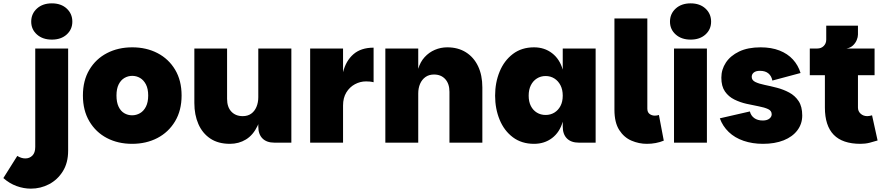

<svg xmlns="http://www.w3.org/2000/svg" viewBox="-144 -850 5283 1144"><path d="M40 274Q-3 274 -45.5 258.5Q-88 243 -124 211L-41 79Q-17 94 7 94Q32 94 49 77Q66 60 66 26V-561H262V48Q262 120 230.5 170.5Q199 221 148.5 247.5Q98 274 40 274ZM165 -614Q110 -614 76 -644.5Q42 -675 42 -721Q42 -768 76 -799Q110 -830 165 -830Q220 -830 253.5 -799Q287 -768 287 -721Q287 -675 253.5 -644.5Q220 -614 165 -614Z M643 7Q559 7 493 -27.5Q427 -62 388.5 -127Q350 -192 350 -281Q350 -370 388.5 -434.5Q427 -499 493.5 -533.5Q560 -568 644 -568Q728 -568 794.5 -533.5Q861 -499 899.5 -434.5Q938 -370 938 -281Q938 -192 899 -127Q860 -62 793.5 -27.5Q727 7 643 7ZM643 -163Q668 -163 690 -175.5Q712 -188 725.5 -214.5Q739 -241 739 -281Q739 -321 725.5 -347Q712 -373 690.5 -385.5Q669 -398 644 -398Q619 -398 597.5 -385.5Q576 -373 563 -347Q550 -321 550 -281Q550 -241 562.5 -214.5Q575 -188 596.5 -175.5Q618 -163 643 -163Z M1395 -96V-561H1592V0H1491Q1445 0 1420 -25Q1395 -50 1395 -96ZM1226 7Q1156 7 1109 -24.5Q1062 -56 1038 -111Q1014 -166 1014 -236V-561H1209V-261Q1209 -212 1234.5 -185Q1260 -158 1302 -158Q1332 -158 1352.5 -172.5Q1373 -187 1384 -213Q1395 -239 1395 -271L1420 -242Q1417 -155 1390.5 -100Q1364 -45 1321.5 -19Q1279 7 1226 7Z M1704 0V-561H1900V0ZM1877 -221 1900 -420Q1917 -488 1962 -527Q2007 -566 2082 -566V-360Q2070 -363 2059 -364Q2048 -365 2037 -365Q2002 -365 1970.5 -348Q1939 -331 1919.5 -299Q1900 -267 1900 -221Z M2152 0V-561H2348V-440Q2360 -481 2386 -509.5Q2412 -538 2447 -553Q2482 -568 2521 -568Q2585 -568 2632 -538.5Q2679 -509 2704.5 -455.5Q2730 -402 2730 -329V0H2534V-303Q2534 -351 2509 -378.5Q2484 -406 2442 -406Q2412 -406 2391 -391Q2370 -376 2359 -350.5Q2348 -325 2348 -293V0Z M3038 7Q2964 7 2912 -32Q2860 -71 2833 -136.5Q2806 -202 2806 -280Q2806 -358 2833 -423.5Q2860 -489 2912 -528.5Q2964 -568 3038 -568Q3100 -568 3145.5 -533Q3191 -498 3209 -435V-561H3405V0H3305Q3259 0 3234 -25Q3209 -50 3209 -96V-125Q3191 -62 3145.5 -27.5Q3100 7 3038 7ZM3107 -165Q3136 -165 3159 -179Q3182 -193 3195.5 -218.5Q3209 -244 3209 -280Q3209 -316 3195.5 -342Q3182 -368 3159 -382.5Q3136 -397 3107 -397Q3078 -397 3055 -382.5Q3032 -368 3019 -342Q3006 -316 3006 -280Q3006 -244 3019 -218.5Q3032 -193 3055 -179Q3078 -165 3107 -165Z M3517 -196V-740H3713V-203Q3713 -181 3726.5 -171Q3740 -161 3758 -161Q3771 -161 3782 -165L3811 -12Q3765 7 3710 7Q3663 7 3618.5 -12Q3574 -31 3545.5 -75.5Q3517 -120 3517 -196Z M3872 0V-561H4068V0ZM3971 -614Q3916 -614 3882 -644.5Q3848 -675 3848 -721Q3848 -768 3882 -799Q3916 -830 3971 -830Q4026 -830 4059.5 -799Q4093 -768 4093 -721Q4093 -675 4059.5 -644.5Q4026 -614 3971 -614Z M4402 7Q4339 7 4286.5 -11Q4234 -29 4198 -63.5Q4162 -98 4145 -145L4324 -186Q4330 -161 4350 -146.5Q4370 -132 4401 -132Q4426 -132 4440 -143Q4454 -154 4454 -169Q4454 -190 4432.5 -200Q4411 -210 4376.5 -216.5Q4342 -223 4304 -231.5Q4266 -240 4231.5 -257Q4197 -274 4175.5 -305Q4154 -336 4154 -387Q4154 -436 4181 -477Q4208 -518 4260 -543Q4312 -568 4388 -568Q4452 -568 4500.5 -549Q4549 -530 4580.5 -495.5Q4612 -461 4626 -415L4458 -370Q4453 -397 4434.5 -412.5Q4416 -428 4384 -428Q4360 -428 4347.5 -418Q4335 -408 4335 -392Q4335 -372 4356.5 -361.5Q4378 -351 4412.5 -344Q4447 -337 4485.5 -327Q4524 -317 4558.5 -298.5Q4593 -280 4614.5 -247.5Q4636 -215 4636 -162Q4636 -112 4607 -73.5Q4578 -35 4525.5 -14Q4473 7 4402 7Z M4983 7Q4876 7 4823.5 -47Q4771 -101 4771 -209V-402H4681V-561H5067V-402H4968V-209Q4968 -187 4984 -172.5Q5000 -158 5024 -158Q5031 -158 5038 -159.5Q5045 -161 5052 -163L5085 -13Q5063 -6 5037.5 0.5Q5012 7 4983 7ZM4726 -515V-561Q4749 -561 4764 -576Q4779 -591 4779 -614V-697H4968V-644Q4968 -629 4960.5 -611Q4953 -593 4938 -579Q4923 -565 4900 -561Z"/></svg>

Font: Parkinsans Light ExtraBold
Style: Regular
Weight: 800
Version: Version 1.000